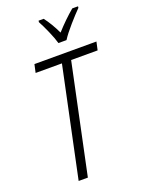

<svg xmlns="http://www.w3.org/2000/svg" viewBox="-172 -1018 821 1097"><g transform="rotate(-20 238.5 -469.5)"><path d="M109 0 249 -664H89L100 -714H477L466 -664H305L165 0ZM270 -780H319Q340 -813 379.5 -858Q419 -903 446 -930L447 -939H412Q356 -892 302 -832Q272 -895 238 -939H207L206 -930Q221 -903 241 -857.5Q261 -812 270 -780Z"/></g></svg>

Font: Noto Sans Display SemiCondensed Light
Style: Italic
Weight: 300
Width: 4
Italic angle: -12°
Designer: Monotype Design Team
Foundry: Monotype Imaging Inc.
Version: Version 1.900